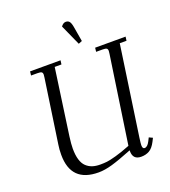

<svg xmlns="http://www.w3.org/2000/svg" viewBox="-161 -1026 1021 1151"><g transform="rotate(-20 349.5 -450.0)"><path d="M86.9 -676.8 89.8 -702.1H284.2L280.8 -676.8H237.8L178.2 -254.9Q171.9 -208 171.9 -179.2Q171.9 -137.7 180.7 -108.6Q189.5 -79.6 206.5 -63.5Q223.6 -47.4 245.1 -40.3Q266.6 -33.2 294.9 -33.2Q318.4 -33.2 337.9 -35.4Q357.4 -37.6 397.9 -48.8Q438.5 -60.1 491.2 -81.1L573.2 -637.2Q575.2 -650.9 575.2 -655.8Q575.2 -668.5 568.4 -672.6Q561.5 -676.8 543 -676.8H502L504.9 -702.1H699.2L695.8 -676.8H652.8L569.8 -104Q564.9 -68.8 564.9 -58.1Q564.9 -35.2 578.1 -35.2Q596.7 -35.2 611.8 -64.9L623 -86.9L646 -76.2L634.8 -54.2Q616.7 -19 594 -6.1Q571.3 6.8 542 6.8Q488.8 6.8 488.8 -47.9V-53.2Q405.8 -20 357.4 -6.1Q309.1 7.8 270 7.8Q94.2 7.8 94.2 -168Q94.2 -203.1 99.1 -232.9L158.2 -637.2Q160.2 -650.9 160.2 -655.8Q160.2 -668.5 153.3 -672.6Q146.5 -676.8 127.9 -676.8ZM361.8 -889.2Q375.5 -908.2 392.1 -908.2Q407.7 -908.2 415.8 -897.2Q423.8 -886.2 428.2 -858.9L443.8 -767.1L420.9 -757.8Z"/></g></svg>

Font: Dihjauti S
Style: Italic
Weight: 400
Italic angle: -9°
Designer: T. Christopher White
Version: Version 3.0.0